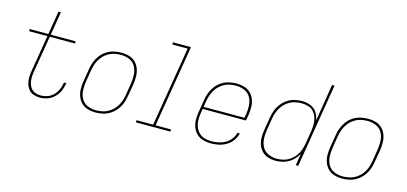

<svg xmlns="http://www.w3.org/2000/svg" viewBox="-64 -1175 3440 1624"><g transform="rotate(15 1656.0 -363.5)"><path d="M322 8Q355 8 388 -3Q421 -14 447 -39Q473 -64 487.5 -95.5Q502 -127 507 -160L509 -168H488Q487 -165 487 -161Q482 -132 469.5 -104Q457 -76 434.5 -53.5Q412 -31 383 -21Q354 -11 326 -11Q300 -11 277 -19.5Q254 -28 239.5 -47Q225 -66 219 -89.5Q213 -113 213.5 -138.5Q214 -164 218 -189L272 -511H493V-530H275L309 -735H288L254 -530H91V-511H251L198 -192Q193 -163 192.5 -134.5Q192 -106 199.5 -79Q207 -52 224 -31Q241 -10 267.5 -1Q294 8 322 8Z M809 8H810Q842 8 875 0.5Q908 -7 937.5 -26Q967 -45 989 -73Q1011 -101 1023 -132.5Q1035 -164 1040 -197L1059 -307Q1064 -342 1063.5 -376.5Q1063 -411 1051.5 -442Q1040 -473 1017 -496Q994 -519 961 -528.5Q928 -538 894 -538H893Q861 -538 828 -530.5Q795 -523 765 -504Q735 -485 713.5 -457Q692 -429 680 -397.5Q668 -366 663 -333L645 -223Q639 -189 639.5 -154Q640 -119 651.5 -88Q663 -57 686 -34Q709 -11 742 -1.5Q775 8 809 8ZM810 -11Q771 -11 736 -25.5Q701 -40 682.5 -72Q664 -104 661.5 -142.5Q659 -181 665 -220L683 -330Q688 -360 699 -389Q710 -418 729.5 -443.5Q749 -469 776 -487Q803 -505 833 -512Q863 -519 893 -519Q932 -519 967 -504.5Q1002 -490 1020.5 -458Q1039 -426 1041.5 -387.5Q1044 -349 1038 -310L1020 -200Q1015 -170 1004.5 -141Q994 -112 974 -86.5Q954 -61 927 -43Q900 -25 870 -18Q840 -11 810 -11Z M1163 0H1465V-19H1330L1448 -735H1290V-716H1424L1309 -19H1163Z M1820 8Q1854 8 1888 1Q1922 -6 1953.5 -24.5Q1985 -43 2007 -73Q2029 -103 2036 -137H2016Q2008 -107 1988 -80.5Q1968 -54 1939.5 -38.5Q1911 -23 1880.5 -17Q1850 -11 1820 -11Q1789 -11 1759.5 -19.5Q1730 -28 1709.5 -49Q1689 -70 1678.5 -98.5Q1668 -127 1668 -158Q1668 -189 1673 -220L1679 -256H2058L2067 -307Q2072 -342 2071.5 -376.5Q2071 -411 2059.5 -442Q2048 -473 2025 -496Q2002 -519 1969 -528.5Q1936 -538 1902 -538H1901Q1869 -538 1836 -530.5Q1803 -523 1773 -504Q1743 -485 1721.5 -457Q1700 -429 1688 -397.5Q1676 -366 1671 -333L1653 -223Q1647 -188 1647.5 -153.5Q1648 -119 1660 -87.5Q1672 -56 1695.5 -33.5Q1719 -11 1752 -1.5Q1785 8 1820 8ZM2040 -275H1682L1691 -330Q1696 -360 1707 -389Q1718 -418 1737.5 -443.5Q1757 -469 1784 -487Q1811 -505 1841 -512Q1871 -519 1901 -519Q1940 -519 1975 -504.5Q2010 -490 2028.5 -458Q2047 -426 2049.5 -387.5Q2052 -349 2046 -310Z M2387 8Q2424 8 2462 -3.5Q2500 -15 2530.5 -42.5Q2561 -70 2580 -105L2563 0H2584L2705 -735H2684L2631 -410Q2625 -447 2605 -478.5Q2585 -510 2550 -524Q2515 -538 2476 -538Q2443 -538 2410.5 -530.5Q2378 -523 2348.5 -503.5Q2319 -484 2297.5 -456.5Q2276 -429 2264 -397.5Q2252 -366 2247 -333L2229 -223Q2223 -189 2223 -155Q2223 -121 2233.5 -90Q2244 -59 2266.5 -35.5Q2289 -12 2321 -2Q2353 8 2387 8ZM2393 -11Q2355 -11 2320 -26Q2285 -41 2266.5 -73Q2248 -105 2245.5 -143Q2243 -181 2249 -220L2267 -330Q2272 -360 2283 -389Q2294 -418 2313.5 -443.5Q2333 -469 2360 -487Q2387 -505 2416.5 -512Q2446 -519 2476 -519Q2507 -519 2535.5 -510Q2564 -501 2583 -479Q2602 -457 2610.5 -429Q2619 -401 2619 -370.5Q2619 -340 2614 -309L2596 -199Q2591 -170 2581 -141.5Q2571 -113 2552 -87.5Q2533 -62 2507 -44Q2481 -26 2451.5 -18.5Q2422 -11 2393 -11Z M2969 8H2970Q3002 8 3035 0.5Q3068 -7 3097.5 -26Q3127 -45 3149 -73Q3171 -101 3183 -132.5Q3195 -164 3200 -197L3219 -307Q3224 -342 3223.5 -376.5Q3223 -411 3211.5 -442Q3200 -473 3177 -496Q3154 -519 3121 -528.5Q3088 -538 3054 -538H3053Q3021 -538 2988 -530.5Q2955 -523 2925 -504Q2895 -485 2873.5 -457Q2852 -429 2840 -397.5Q2828 -366 2823 -333L2805 -223Q2799 -189 2799.5 -154Q2800 -119 2811.5 -88Q2823 -57 2846 -34Q2869 -11 2902 -1.5Q2935 8 2969 8ZM2970 -11Q2931 -11 2896 -25.5Q2861 -40 2842.5 -72Q2824 -104 2821.5 -142.5Q2819 -181 2825 -220L2843 -330Q2848 -360 2859 -389Q2870 -418 2889.5 -443.5Q2909 -469 2936 -487Q2963 -505 2993 -512Q3023 -519 3053 -519Q3092 -519 3127 -504.5Q3162 -490 3180.5 -458Q3199 -426 3201.5 -387.5Q3204 -349 3198 -310L3180 -200Q3175 -170 3164.5 -141Q3154 -112 3134 -86.5Q3114 -61 3087 -43Q3060 -25 3030 -18Q3000 -11 2970 -11Z"/></g></svg>

Font: Iosevka Sparkle Thin Oblique
Style: Regular
Weight: 100
Italic angle: -9°
Designer: Belleve Invis
Foundry: Belleve Invis
Version: Version 4.5.0; ttfautohint (v1.8.3)